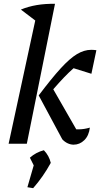

<svg xmlns="http://www.w3.org/2000/svg" viewBox="-20 -750 536 1002"><path d="M25 0 164 -643 89 -700Q166 -732 267 -730L120 0ZM305 -23 182 -252Q249 -341 296.5 -393Q344 -445 381.5 -467.5Q419 -490 456 -490Q469 -490 483 -488L457 -365L364 -394Q340 -373 315 -347Q290 -321 258 -284L378 -75Q384 -75 391 -75Q418 -75 449 -84Q444 -42 420 -18.5Q396 5 364 5Q349 5 333.5 -2Q318 -9 305 -23ZM123 227 156 113 136 73Q167 45 209 34Q236 62 245 100Q205 173 153 232Z"/></svg>

Font: Piazzolla Medium
Style: Italic
Weight: 500
Italic angle: -11.3°
Designer: Juan Pablo del Peral
Foundry: Huerta Tipografica
Version: Version 1.330